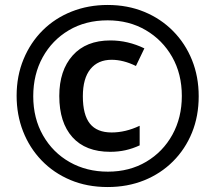

<svg xmlns="http://www.w3.org/2000/svg" viewBox="-20 -744 868 774"><path d="M414 10Q331 10 263.5 -18.5Q196 -47 147.5 -97.5Q99 -148 73 -214.5Q47 -281 47 -358Q47 -438 75 -505.5Q103 -573 152.5 -622Q202 -671 269 -697.5Q336 -724 414 -724Q494 -724 561 -696.5Q628 -669 677.5 -619Q727 -569 754 -502Q781 -435 781 -356Q781 -276 754 -209.5Q727 -143 677.5 -93.5Q628 -44 561 -17Q494 10 414 10ZM415 -52Q502 -52 569.5 -92Q637 -132 675 -201Q713 -270 713 -357Q713 -446 674 -514.5Q635 -583 567.5 -622.5Q500 -662 414 -662Q325 -662 257.5 -622Q190 -582 152 -513Q114 -444 114 -356Q114 -267 153.5 -198Q193 -129 261 -90.5Q329 -52 415 -52ZM424 -132Q325 -132 272 -191Q219 -250 219 -357Q219 -460 273 -520.5Q327 -581 425 -581Q496 -581 562 -549L528 -478Q477 -503 430 -503Q375 -503 344.5 -465.5Q314 -428 314 -356Q314 -281 342.5 -245.5Q371 -210 430 -210Q486 -210 543 -237V-158Q515 -145 486 -138.5Q457 -132 424 -132Z"/></svg>

Font: Noto Sans Thai Looped Condensed SemiBold
Style: Regular
Weight: 600
Width: 3
Designer: Sasikarn Vongin, Ben Mitchell
Foundry: The Fontpad Ltd
Version: Version 1.001; ttfautohint (v1.8.4.7-5d5b)